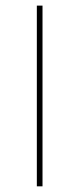

<svg xmlns="http://www.w3.org/2000/svg" viewBox="-20 -657 280 677"><path d="M109.9 0V-637.2H129.9V0Z"/></svg>

Font: Datalegreya
Style: Dot
Weight: 700
Designer: Figs Lab
Foundry: Figs Lab
Version: Version 1.002;PS 001.002;hotconv 1.0.70;makeotf.lib2.5.58329